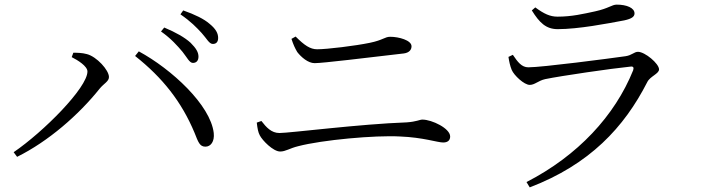

<svg xmlns="http://www.w3.org/2000/svg" viewBox="-20 -764 3040 830"><path d="M814 -492C829 -492 838 -502 838 -519C838 -538 828 -555 804 -579C779 -602 740 -624 690 -645L676 -628C720 -597 747 -566 769 -540C789 -515 799 -492 814 -492ZM900 -574C915 -574 923 -583 923 -600C923 -620 913 -639 886 -661C862 -682 823 -701 772 -719L760 -702C805 -671 829 -646 852 -621C874 -597 884 -574 900 -574ZM358 -455C358 -385 168 -194 39 -106L54 -86C189 -153 320 -267 411 -381C429 -403 451 -412 451 -431C451 -461 398 -519 356 -530C335 -536 312 -536 297 -536L290 -517C316 -504 358 -478 358 -455ZM904 -189C890 -310 722 -465 580 -542L564 -522C683 -428 765 -324 821 -190C837 -150 843 -130 868 -130C891 -130 908 -152 904 -189Z M1759 -564C1759 -590 1704 -605 1667 -605C1643 -605 1637 -591 1579 -579C1517 -566 1394 -551 1351 -551C1321 -551 1296 -568 1258 -606L1240 -596C1248 -571 1255 -556 1265 -539C1282 -517 1312 -491 1340 -491C1376 -491 1562 -514 1726 -533C1748 -536 1759 -548 1759 -564ZM1103 -179C1114 -157 1161 -109 1191 -109C1215 -109 1232 -123 1269 -132C1372 -159 1601 -180 1709 -174C1810 -170 1871 -148 1896 -148C1915 -148 1926 -157 1926 -174C1926 -209 1847 -247 1806 -247C1794 -247 1781 -238 1738 -235C1538 -228 1232 -189 1188 -189C1153 -189 1131 -214 1110 -241L1090 -234C1093 -208 1096 -192 1103 -179Z M2192 -462C2202 -438 2246 -397 2270 -397C2292 -397 2306 -415 2337 -422C2405 -436 2624 -468 2705 -476C2718 -478 2721 -472 2717 -460C2638 -264 2478 -91 2256 23L2270 46C2529 -53 2678 -213 2778 -409C2790 -434 2829 -445 2829 -464C2829 -489 2768 -540 2738 -540C2721 -540 2712 -525 2684 -521C2614 -511 2323 -473 2264 -473C2235 -473 2218 -496 2197 -527L2178 -518C2181 -498 2185 -479 2192 -462ZM2723 -706C2723 -730 2689 -744 2646 -744C2625 -744 2612 -728 2553 -715C2502 -704 2452 -692 2390 -692C2358 -692 2332 -704 2294 -732L2279 -719C2312 -666 2340 -638 2391 -638C2480 -638 2605 -662 2679 -676C2711 -683 2723 -692 2723 -706Z"/></svg>

Font: Noto Serif CJK JP
Style: Regular
Weight: 400
Designer: Ryoko NISHIZUKA 西塚涼子 (kana & ideographs); Frank Grießhammer (Latin, Greek & Cyrillic); Wenlong ZHANG 张文龙 (bopomofo); San
Foundry: Adobe Systems Incorporated
Version: Version 1.000;PS 1;hotconv 16.6.53;makeotf.lib2.5.65590